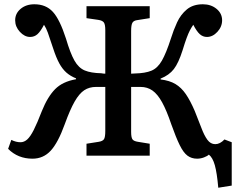

<svg xmlns="http://www.w3.org/2000/svg" viewBox="-20 -729 1110 899"><path d="M1002 150Q996 81 986 45Q976 9 958 -5Q951 2 935 8Q919 14 903 14Q877 14 858 0Q839 -14 821.5 -49.5Q804 -85 782 -147Q760 -212 739 -250Q718 -288 694 -305Q670 -322 638 -322H594V-112Q594 -86 600 -77Q606 -68 626 -65L681 -56V0H385V-56L442 -65Q461 -68 467 -77.5Q473 -87 473 -116V-322H430Q398 -322 374.5 -306.5Q351 -291 329.5 -253.5Q308 -216 283 -147Q252 -61 217.5 -23.5Q183 14 132 14Q64 14 18 -32L33 -74Q55 -63 76 -63Q93 -63 107.5 -76Q122 -89 138 -120.5Q154 -152 176 -209Q203 -276 238 -311.5Q273 -347 336 -358V-362Q309 -373 290.5 -389.5Q272 -406 257.5 -432.5Q243 -459 229 -502Q212 -554 204 -576Q196 -598 186 -613Q170 -582 155.5 -569Q141 -556 121 -556Q95 -556 73 -580Q51 -604 51 -634Q51 -666 76.5 -687.5Q102 -709 141 -709Q195 -709 227.5 -673.5Q260 -638 289 -548Q309 -480 328.5 -445.5Q348 -411 377 -399Q406 -387 454 -386Q459 -385 464 -384.5Q469 -384 473 -384V-588Q473 -614 466.5 -623.5Q460 -633 440 -636L385 -644V-700H681V-644L624 -635Q606 -633 600 -622.5Q594 -612 594 -584V-384Q604 -384 612 -385Q660 -386 689 -398Q718 -410 738 -445Q758 -480 780 -548Q792 -587 809 -624Q826 -661 855 -685Q884 -709 930 -709Q968 -709 994 -687.5Q1020 -666 1020 -634Q1020 -604 998 -580Q976 -556 949 -556Q930 -556 915.5 -569Q901 -582 885 -613Q876 -600 869 -586.5Q862 -573 854 -551.5Q846 -530 835 -494Q816 -434 794 -405.5Q772 -377 732 -361V-357Q774 -352 801.5 -335.5Q829 -319 850 -288.5Q871 -258 892 -209Q910 -165 923 -130Q936 -95 951 -74.5Q966 -54 988 -54Q1010 -54 1031 -76L1065 -63V140Z"/></svg>

Font: Literata 12pt Medium
Style: Regular
Weight: 500
Designer: Latin by Veronika Burian and Jose Scaglione. Greek by Irene Vlachou. Cyrillic by Vera Evstafieva.
Foundry: TypeTogether
Version: Version 3.002